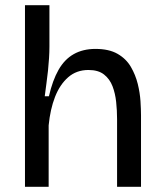

<svg xmlns="http://www.w3.org/2000/svg" viewBox="-20 -718 630 738"><path d="M76 0V-306V-698H170V-539Q170 -518 168.5 -494.5Q167 -471 164.5 -446.5Q162 -422 158.5 -397.5Q155 -373 152 -348H168Q182 -409 205 -449.5Q228 -490 263.5 -510Q299 -530 347 -530Q399 -530 432 -511Q465 -492 483 -461Q501 -430 509.5 -395.5Q518 -361 520 -329Q522 -297 522 -275V0H430V-260Q430 -293 426.5 -326Q423 -359 412.5 -386.5Q402 -414 380 -431.5Q358 -449 320 -449Q274 -449 242 -421Q210 -393 191.5 -345.5Q173 -298 167 -236V0Z"/></svg>

Font: Bricolage Grotesque 48pt Condensed ExtraBold
Style: Regular
Weight: 400
Version: Version 1.000;gftools[0.9.30]